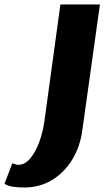

<svg xmlns="http://www.w3.org/2000/svg" viewBox="-154 -577 498 855"><path d="M-46 258Q-76 258 -99.2 254Q-122.5 250 -134 241L-99 150Q-95 152 -86.5 154.5Q-78 157 -72 157Q-48.5 157 -29.2 138.8Q-10 120.5 4.8 91.8Q19.5 63 29.2 30Q39 -3 43 -32L115 -557H291L213 0Q203.5 75 168 133.2Q132.5 191.5 77.5 224.8Q22.5 258 -46 258Z"/></svg>

Font: Merriweather Sans ExtraBold
Style: Italic
Weight: 800
Italic angle: -7.5°
Designer: Eben Sorkin
Foundry: Eben Sorkin
Version: Version 2.001; ttfautohint (v1.8.3)